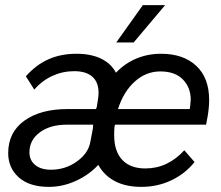

<svg xmlns="http://www.w3.org/2000/svg" viewBox="-20 -720 864 750"><path d="M797 -329Q797 -300 791 -265L785 -233H429L427 -223Q426 -213 426 -192Q426 -129 457.5 -95.5Q489 -62 548 -62Q635 -62 700 -133L740 -87Q703 -41 649 -15.5Q595 10 532 10Q472 10 429.5 -12Q387 -34 364 -76Q328 -37 276.5 -13.5Q225 10 171 10Q95 10 53.5 -27Q12 -64 12 -122Q12 -203 75 -248.5Q138 -294 244 -294H355L358 -302L362 -327Q365 -344 365 -358Q365 -399 340.5 -420.5Q316 -442 270 -442Q225 -442 184.5 -423.5Q144 -405 114 -370L81 -422Q121 -467 169.5 -488.5Q218 -510 279 -510Q335 -510 374.5 -491Q414 -472 433 -436Q467 -472 512 -491Q557 -510 609 -510Q696 -510 746.5 -463Q797 -416 797 -329ZM725 -331Q725 -378 694.5 -409.5Q664 -441 606 -441Q550 -441 506 -401Q462 -361 441 -294H721L723 -306Q725 -324 725 -331ZM333 -166 343 -219Q343 -228 344 -233H241Q176 -233 135.5 -203Q95 -173 95 -125Q95 -94 117.5 -75.5Q140 -57 179 -57Q235 -57 280 -89Q325 -121 333 -166ZM538 -700H625L502 -554H434Z"/></svg>

Font: Sarabun
Style: Italic
Weight: 400
Italic angle: -10°
Designer: Suppakit Chalermlarp | Katatrad Co.,Ltd.
Foundry: Cadson Demak Co.,Ltd.
Version: Version 1.000; ttfautohint (v1.6)